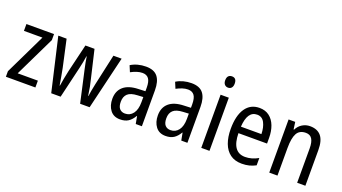

<svg xmlns="http://www.w3.org/2000/svg" viewBox="-59 -1341 3243 1823"><g transform="rotate(20 1562.0 -430.0)"><path d="M327 -66H29V-122L228 -534H41V-603H320V-542L123 -135H327Z M708 -384Q700 -417 694 -450Q688 -483 684 -510H681Q677 -482 671 -449Q665 -416 657 -384L582 -66H487L363 -603H447L507 -330Q515 -288 523 -244Q531 -200 537 -162H540Q545 -195 552.5 -237Q560 -279 570 -322L637 -603H729L795 -321Q803 -292 811 -250.5Q819 -209 825 -162H828Q830 -183 836.5 -217Q843 -251 851 -290L920 -603H1003L875 -66H779Z M1248 -612Q1330 -612 1366.5 -565.5Q1403 -519 1403 -429V-66H1341L1327 -141H1324Q1299 -98 1266.5 -77Q1234 -56 1184 -56Q1119 -56 1084.5 -101.5Q1050 -147 1050 -216Q1050 -295 1101 -339.5Q1152 -384 1251 -387L1321 -390V-425Q1321 -488 1300 -516Q1279 -544 1237 -544Q1209 -544 1180 -534.5Q1151 -525 1121 -509L1095 -571Q1127 -591 1166 -601.5Q1205 -612 1248 -612ZM1264 -328Q1195 -325 1165 -297Q1135 -269 1135 -217Q1135 -169 1155 -146.5Q1175 -124 1210 -124Q1260 -124 1290.5 -164Q1321 -204 1321 -279V-331Z M1708 -612Q1790 -612 1826.5 -565.5Q1863 -519 1863 -429V-66H1801L1787 -141H1784Q1759 -98 1726.5 -77Q1694 -56 1644 -56Q1579 -56 1544.5 -101.5Q1510 -147 1510 -216Q1510 -295 1561 -339.5Q1612 -384 1711 -387L1781 -390V-425Q1781 -488 1760 -516Q1739 -544 1697 -544Q1669 -544 1640 -534.5Q1611 -525 1581 -509L1555 -571Q1587 -591 1626 -601.5Q1665 -612 1708 -612ZM1724 -328Q1655 -325 1625 -297Q1595 -269 1595 -217Q1595 -169 1615 -146.5Q1635 -124 1670 -124Q1720 -124 1750.5 -164Q1781 -204 1781 -279V-331Z M2046 -804Q2093 -804 2093 -747Q2093 -720 2080.5 -705Q2068 -690 2046 -690Q2024 -690 2010.5 -705Q1997 -720 1997 -747Q1997 -776 2010 -790Q2023 -804 2046 -804ZM2086 -603V-66H2003V-603Z M2395 -612Q2454 -612 2494.5 -581Q2535 -550 2555.5 -496Q2576 -442 2576 -374V-318H2287Q2290 -127 2422 -127Q2489 -127 2554 -164V-90Q2522 -73 2488.5 -64.5Q2455 -56 2414 -56Q2343 -56 2296.5 -90.5Q2250 -125 2227 -187Q2204 -249 2204 -331Q2204 -466 2254 -539Q2304 -612 2395 -612ZM2395 -544Q2298 -544 2288 -384H2495Q2494 -451 2470 -497.5Q2446 -544 2395 -544Z M2905 -613Q2979 -613 3017 -567.5Q3055 -522 3055 -426V-66H2972V-413Q2972 -476 2952 -508Q2932 -540 2889 -540Q2825 -540 2799 -492.5Q2773 -445 2773 -345V-66H2690V-603H2757L2767 -530H2772Q2792 -570 2827.5 -591.5Q2863 -613 2905 -613Z"/></g></svg>

Font: Noto Sans Malayalam UI Condensed
Style: Regular
Weight: 400
Width: 3
Designer: Jelle Bosma - Monotype Design Team
Foundry: Monotype Imaging Inc.
Version: Version 2.104; ttfautohint (v1.8.4.7-5d5b)